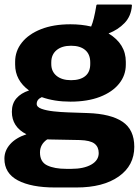

<svg xmlns="http://www.w3.org/2000/svg" viewBox="-22 -650 615 850"><path d="M366.5 -149.5Q468.5 -146 520.5 -111Q572.5 -76 572.5 0Q572.5 83 503.5 131.5Q434.5 180 316.5 180H221.5Q116.5 180 57 148.5Q-2.5 117 -2.5 52.5Q-2.5 17 22.8 -11.5Q48 -40 95 -55.5Q30.5 -88.5 30.5 -155Q30.5 -191.5 50.8 -214.8Q71 -238 106.5 -249.5Q45 -294.5 45 -364V-376.5Q45 -424 74.8 -461.5Q104.5 -499 159.5 -520.8Q214.5 -542.5 290 -542.5Q339 -542.5 381.5 -532.5Q394 -561 404.5 -625.5Q405 -630 410 -630H557.5Q562.5 -630 562 -625Q558.5 -578.5 529.5 -548.2Q500.5 -518 458.5 -502Q535 -455.5 535 -376.5V-364Q535 -316.5 505.2 -279.5Q475.5 -242.5 420.5 -221.2Q365.5 -200 290 -200Q218.5 -200 163 -220Q140.5 -210 140.5 -190Q140.5 -176 162 -168.2Q183.5 -160.5 215.5 -157Q247.5 -153.5 279 -152.5ZM377.5 -366.5V-374Q377.5 -409.5 355.2 -428.5Q333 -447.5 292.5 -447.5Q252 -447.5 228.5 -428Q205 -408.5 205 -374V-366.5Q205 -333.5 228.5 -314.2Q252 -295 292.5 -295Q333 -295 355.2 -313Q377.5 -331 377.5 -366.5ZM271.5 97.5H294Q348.5 97.5 381.8 78.8Q415 60 415 27.5Q415 0.5 396.5 -14Q378 -28.5 331.5 -30L201.5 -32.5Q194 -32.5 187 -33Q155 -11 155 25Q155 67 187 82.2Q219 97.5 271.5 97.5Z"/></svg>

Font: MFEK Sans
Style: Bold
Weight: 700
Designer: Owen Earl
Foundry: indestructible type*
Version: Version 0.001; ttfautohint (v1.8.4.7-5d5b)